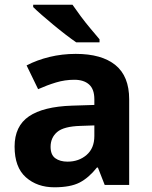

<svg xmlns="http://www.w3.org/2000/svg" viewBox="-20 -786 644 816"><path d="M302 -557Q412 -557 470.5 -509.5Q529 -462 529 -364V0H425L396 -74H392Q357 -30 318 -10Q279 10 211 10Q138 10 90 -32.5Q42 -75 42 -163Q42 -250 103 -291.5Q164 -333 286 -337L381 -340V-364Q381 -407 358.5 -427Q336 -447 296 -447Q256 -447 218 -435.5Q180 -424 142 -407L93 -508Q137 -531 190.5 -544Q244 -557 302 -557ZM323 -251Q251 -249 223 -225Q195 -201 195 -162Q195 -128 215 -113.5Q235 -99 267 -99Q315 -99 348 -127.5Q381 -156 381 -208V-253ZM288 -766Q303 -744 323.5 -716.5Q344 -689 365.5 -663.5Q387 -638 403 -619V-606H304Q285 -619 259.5 -638.5Q234 -658 207.5 -680Q181 -702 158 -722Q135 -742 121 -756V-766Z"/></svg>

Font: Noto Sans Sinhala
Style: Bold
Weight: 700
Designer: Jelle Bosma - Monotype Design Team
Foundry: Monotype Imaging Inc.
Version: Version 2.006; ttfautohint (v1.8.4.7-5d5b)